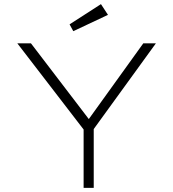

<svg xmlns="http://www.w3.org/2000/svg" viewBox="-20 -910 839 930"><path d="M385 0V-319L394 -271L64 -700H130L418 -323L402 -322L674 -700H735L421 -267L434 -327V0ZM335 -759 317 -792 469 -890 503 -838Z"/></svg>

Font: Lexend Giga ExtraLight
Style: Regular
Weight: 250
Version: Version 1.007